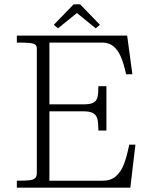

<svg xmlns="http://www.w3.org/2000/svg" viewBox="-20 -864 692 884"><path d="M201 -383.5H363.5Q395 -383.5 409.5 -391Q424 -398.5 428.5 -415.5Q433 -432.5 433 -467H470V-263H433Q433 -298 428.5 -316Q424 -334 409.2 -342.8Q394.5 -351.5 363.5 -351.5H201ZM575 -198H603.5L580 0H57.5V-32Q97.5 -32 115.5 -34Q133.5 -36 141.5 -43.5Q149.5 -51 149.5 -68V-640Q149.5 -653 141.8 -658.8Q134 -664.5 115.8 -666.2Q97.5 -668 57.5 -668V-700H565.5L589.5 -522H560.5Q550 -571.5 536 -603.5Q522 -635.5 501.2 -651.8Q480.5 -668 451 -668H207.5V-32H452.5Q490 -32 513.5 -52.2Q537 -72.5 550.5 -107.8Q564 -143 575 -198ZM440 -750 421 -733.5 334 -804 247 -733.5 228 -750 319 -844H349Z"/></svg>

Font: Didactic
Style: Regular
Weight: 400
Designer: Tyler Finck
Foundry: Etcetera Type Co
Version: Version 3.007;FEAKit 1.0